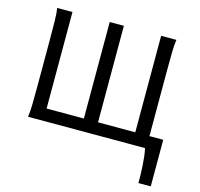

<svg xmlns="http://www.w3.org/2000/svg" viewBox="-129 -852 1263 1215"><g transform="rotate(15 503.0 -244.0)"><path d="M878.9 -712.9Q873.5 -683.6 872.6 -629.6Q871.6 -575.7 871.6 -502.9V-80.6H961.9V224.6H881.3Q881.3 201.7 880.6 172.4Q879.9 143.1 878.2 112.5Q876.5 82 873 52.7Q869.6 23.4 864.3 0H97.7Q103 -29.3 104 -84.7Q105 -140.1 105 -212.4V-502.9Q105 -575.7 104 -629.6Q103 -683.6 97.7 -712.9H197.8V-80.6H441.9V-712.9H534.7V-80.6H778.8V-712.9Z"/></g></svg>

Font: Andika Cyr
Style: Regular
Weight: 400
Designer: Victor Gaultney, Annie Olsen, Julie Remington, Don Collingsworth, Eric Hays, Becca Hirsbrunner
Foundry: SIL International
Version: Version 5.000